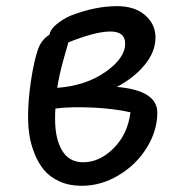

<svg xmlns="http://www.w3.org/2000/svg" viewBox="-20 -620 588 621"><path d="M244.1 -19Q204.1 -19 173.1 -33Q142.1 -46.9 123.3 -69.1Q104.5 -91.3 92.3 -121.6Q80.1 -151.9 75.4 -181.2Q70.8 -210.4 70.8 -242.2Q70.8 -297.4 80.3 -359.6Q89.8 -421.9 102.1 -458Q113.3 -491.7 140.1 -507.8Q142.1 -523.9 162.1 -540.8Q182.1 -557.6 207 -568.8Q286.6 -600.1 358.9 -600.1Q415.5 -600.1 449.2 -571Q482.9 -542 482.9 -499Q482.9 -452.6 448.2 -410.4Q413.6 -368.2 357.9 -338.9Q488.8 -327.6 488.8 -255.9Q488.8 -197.8 455.1 -142.8Q421.4 -87.9 364.3 -53.5Q307.1 -19 244.1 -19ZM336.9 -518.1Q288.6 -518.1 201.2 -482.9Q200.7 -481.4 186.3 -430.7Q171.9 -379.9 165 -335.9Q257.8 -342.8 321.3 -387.5Q384.8 -432.1 384.8 -479Q384.8 -518.1 336.9 -518.1ZM158.2 -234.9Q158.2 -170.9 180.9 -133.1Q203.6 -95.2 249 -95.2Q302.7 -95.2 348.1 -141.1Q393.6 -187 401.9 -256.8Q350.6 -268.6 280.8 -272Q210.9 -275.4 159.2 -269Q158.2 -257.8 158.2 -234.9Z"/></svg>

Font: Shantell Sans Irregular Bouncy
Style: Regular
Weight: 400
Designer: Stephen Nixon, Anya Danilova, Shantell Martin
Foundry: Arrow Type
Version: Version 1.006;[9816181b4]